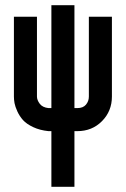

<svg xmlns="http://www.w3.org/2000/svg" viewBox="-20 -716 490 748"><path d="M124 -339.8Q124 -326.2 134.8 -311.8Q145.5 -297.4 168.9 -294.9H180.2V-695.8H270V-294.9H281.2Q303.7 -294.9 314.9 -308.3Q326.2 -321.8 326.2 -339.8V-650.9H416V-339.8Q416 -283.2 377.4 -244.1Q338.9 -205.1 281.2 -205.1H270V11.7H180.2V-205.1H168.9Q135.3 -208.5 109.4 -220.7Q83.5 -232.9 69.8 -248Q56.2 -263.2 47.6 -282Q39.1 -300.8 36.6 -314.2Q34.2 -327.6 34.2 -339.8V-650.9H124Z"/></svg>

Font: Anka/Coder Narrow
Style: Bold
Weight: 700
Width: 3
Monospace: yes
Version: Version 001.100